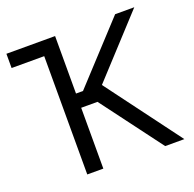

<svg xmlns="http://www.w3.org/2000/svg" viewBox="-127 -858 1001 990"><g transform="rotate(-20 373.0 -363.5)"><path d="M365.1 -333.8H275.6V0H187.5V-649.1H8.5V-727.3H275.6V-411.9H313.9L605.1 -727.3H710.2L416.2 -407.7L720.2 0H615.1Z"/></g></svg>

Font: Fast_Sans
Style: Regular
Weight: 400
Designer: Rasmus Andersson
Foundry: rsms
Version: Version 3.018;git-588b23468